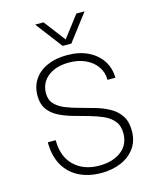

<svg xmlns="http://www.w3.org/2000/svg" viewBox="-136 -1025 921 1129"><g transform="rotate(-15 325.0 -460.0)"><path d="M340 12Q264 12 205.5 -17Q147 -46 114 -103Q81 -160 81 -244H129Q129 -143 187 -88Q245 -33 339 -33Q421 -33 472.5 -72Q524 -111 524 -181Q524 -227 500.5 -255.5Q477 -284 438.5 -301Q400 -318 354.5 -330.5Q309 -343 263 -356Q217 -369 178.5 -388.5Q140 -408 116.5 -440.5Q93 -473 93 -524Q93 -580 121 -622Q149 -664 200.5 -687Q252 -710 322 -710Q394 -710 447.5 -684.5Q501 -659 531.5 -614Q562 -569 563 -508H515Q515 -554 490 -589.5Q465 -625 421.5 -645Q378 -665 322 -665Q241 -665 193 -626.5Q145 -588 145 -525Q145 -484 168.5 -459Q192 -434 230.5 -418.5Q269 -403 315 -391Q361 -379 406.5 -365.5Q452 -352 490.5 -330.5Q529 -309 552.5 -273.5Q576 -238 576 -183Q576 -120 544.5 -76.5Q513 -33 459.5 -10.5Q406 12 340 12ZM188 -932H239L339 -801L439 -932H489L365 -769H312Z"/></g></svg>

Font: Azeret Mono Thin
Style: Regular
Weight: 100
Designer: Martin Vácha
Foundry: Displaay
Version: Version 1.002